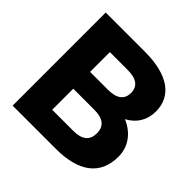

<svg xmlns="http://www.w3.org/2000/svg" viewBox="-183 -885 1050 1050"><g transform="rotate(45 342.5 -360.0)"><path d="M57 0H391C570 0 664 -73 664 -212C664 -285 623 -348 544 -382C603 -414 634 -465 634 -532C634 -650 540 -720 361 -720H57ZM226 -137V-300H388C456 -300 490 -274 490 -219C490 -163 456 -137 388 -137ZM226 -430V-583H364C432 -583 466 -557 466 -507C466 -456 432 -430 364 -430Z"/></g></svg>

Font: Aspekta 750
Style: Regular
Weight: 750
Designer: Ivo Dolenc
Version: Version 2.000